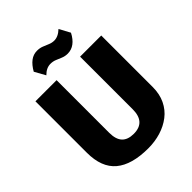

<svg xmlns="http://www.w3.org/2000/svg" viewBox="-255 -1058 1207 1207"><g transform="rotate(-45 348.5 -454.0)"><path d="M349 11Q203 11 129.5 -50.5Q56 -112 56 -243V-700H244V-232Q244 -174 270 -146Q296 -118 349 -118Q453 -118 453 -232V-700H641V-243Q641 -180 618 -132Q595 -84 554 -52.5Q513 -21 460.5 -5Q408 11 349 11ZM180 -839Q202 -878 228.5 -898Q255 -918 288 -918Q312 -918 332 -910Q352 -902 371 -894Q390 -886 410 -886Q427 -886 444.5 -894Q462 -902 480 -919L519 -847Q499 -808 472 -788Q445 -768 412 -768Q388 -768 368 -776.5Q348 -785 329.5 -792.5Q311 -800 289 -800Q271 -800 254 -792Q237 -784 220 -767Z"/></g></svg>

Font: Pathway Extreme SemiCondensed ExtraBold
Style: Regular
Weight: 800
Width: 4
Version: Version 1.001;gftools[0.9.26]